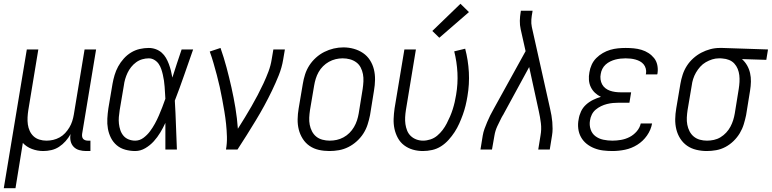

<svg xmlns="http://www.w3.org/2000/svg" viewBox="-44 -792 4088 1017"><path d="M-24 205 98 -530H159L106 -209Q103 -190 102 -170.5Q101 -151 103.5 -133Q106 -115 113.5 -98.5Q121 -82 134 -70Q147 -58 165 -52.5Q183 -47 202 -47Q220 -47 237.5 -51Q255 -55 271.5 -64Q288 -73 301 -87Q314 -101 323.5 -117Q333 -133 338.5 -150Q344 -167 347 -185L404 -530H465L391 -83Q390 -76 391 -69Q392 -62 396 -57Q400 -52 407 -49.5Q414 -47 421 -47H435V8H412Q393 8 375.5 3Q358 -2 346 -14.5Q334 -27 330 -45Q326 -63 330 -82Q319 -62 303.5 -44.5Q288 -27 269 -14.5Q250 -2 228 3Q206 8 185 8Q154 8 125 -3Q96 -14 77 -35L38 205Z M672 8Q646 8 620 1Q594 -6 574.5 -22.5Q555 -39 543.5 -62Q532 -85 527.5 -110.5Q523 -136 524.5 -163.5Q526 -191 530 -218L552 -348Q556 -371 563 -394.5Q570 -418 582 -440Q594 -462 611.5 -481.5Q629 -501 650.5 -514Q672 -527 696 -532.5Q720 -538 744 -538Q763 -538 781 -531.5Q799 -525 812.5 -513Q826 -501 835 -485.5Q844 -470 850.5 -452.5Q857 -435 861.5 -417Q866 -399 869 -381Q881 -418 893 -455.5Q905 -493 918 -530H979Q955 -462 931.5 -394Q908 -326 882 -259Q886 -194 888 -129.5Q890 -65 893 0H832Q832 -35 832 -70.5Q832 -106 832 -141Q820 -115 805 -90Q790 -65 770.5 -43.5Q751 -22 725.5 -7Q700 8 672 8ZM672 -47Q696 -47 716 -62Q736 -77 750.5 -96.5Q765 -116 776.5 -137Q788 -158 797.5 -180Q807 -202 815.5 -224Q824 -246 832 -269Q831 -285 830 -301Q829 -317 828 -333Q827 -349 824.5 -365Q822 -381 818.5 -396.5Q815 -412 810 -426.5Q805 -441 796.5 -453.5Q788 -466 774 -474.5Q760 -483 744 -483Q727 -483 709.5 -478Q692 -473 677 -462Q662 -451 650.5 -436.5Q639 -422 631.5 -406Q624 -390 619 -373Q614 -356 612 -339L590 -209Q587 -190 585.5 -172Q584 -154 586 -136.5Q588 -119 593.5 -102.5Q599 -86 610 -73Q621 -60 637.5 -53.5Q654 -47 672 -47Z M1153 0Q1159 -34 1158 -68Q1157 -102 1153.5 -135.5Q1150 -169 1144.5 -201.5Q1139 -234 1133 -266.5Q1127 -299 1120 -331Q1113 -363 1104.5 -394.5Q1096 -426 1087 -457.5Q1078 -489 1067 -519L1124 -538Q1142 -487 1156 -434.5Q1170 -382 1182 -328.5Q1194 -275 1203 -220.5Q1212 -166 1216 -110Q1235 -140 1253 -169.5Q1271 -199 1288 -228.5Q1305 -258 1321 -288.5Q1337 -319 1351.5 -350Q1366 -381 1378 -413Q1390 -445 1395 -477L1404 -530H1465L1456 -477Q1449 -434 1432.5 -393Q1416 -352 1396.5 -311.5Q1377 -271 1355.5 -231.5Q1334 -192 1310.5 -153.5Q1287 -115 1263 -76.5Q1239 -38 1214 0Z M1701 8Q1672 8 1645 2Q1618 -4 1596 -19Q1574 -34 1559.5 -57Q1545 -80 1538.5 -106Q1532 -132 1532.5 -160.5Q1533 -189 1538 -218L1560 -348Q1564 -373 1572 -398Q1580 -423 1594.5 -445.5Q1609 -468 1629.5 -486.5Q1650 -505 1674 -517Q1698 -529 1723.5 -535Q1749 -541 1775 -541Q1803 -541 1830 -533.5Q1857 -526 1879 -511Q1901 -496 1915.5 -473.5Q1930 -451 1936.5 -424.5Q1943 -398 1942.5 -369.5Q1942 -341 1937 -312L1916 -182Q1911 -157 1903 -132Q1895 -107 1880.5 -84.5Q1866 -62 1845.5 -43.5Q1825 -25 1801 -13Q1777 -1 1751.5 3.5Q1726 8 1701 8ZM1702 -47Q1721 -47 1739.5 -51Q1758 -55 1775.5 -64.5Q1793 -74 1807 -88Q1821 -102 1831 -119Q1841 -136 1847 -154.5Q1853 -173 1856 -191L1877 -321Q1880 -341 1881 -361Q1882 -381 1878.5 -399.5Q1875 -418 1866.5 -434.5Q1858 -451 1843 -462Q1828 -473 1809.5 -478Q1791 -483 1771 -483Q1752 -483 1733.5 -478.5Q1715 -474 1698 -464.5Q1681 -455 1667 -441Q1653 -427 1643.5 -410Q1634 -393 1628.5 -375Q1623 -357 1620 -339L1598 -209Q1595 -189 1594 -169.5Q1593 -150 1596.5 -131.5Q1600 -113 1608.5 -96.5Q1617 -80 1631 -68.5Q1645 -57 1664 -52Q1683 -47 1702 -47Z M2196 8Q2168 8 2142.5 0.5Q2117 -7 2096.5 -22.5Q2076 -38 2063.5 -61Q2051 -84 2045.5 -109.5Q2040 -135 2041 -162.5Q2042 -190 2046 -218L2098 -530H2159L2106 -209Q2103 -190 2102 -171Q2101 -152 2103.5 -134.5Q2106 -117 2112.5 -100.5Q2119 -84 2131.5 -72Q2144 -60 2161 -53.5Q2178 -47 2197 -47Q2216 -47 2236 -53.5Q2256 -60 2272 -73.5Q2288 -87 2300.5 -103.5Q2313 -120 2322.5 -138.5Q2332 -157 2340 -175.5Q2348 -194 2354 -213Q2360 -232 2364.5 -251.5Q2369 -271 2372 -290Q2382 -349 2379 -406.5Q2376 -464 2362 -520L2420 -534Q2436 -473 2439.5 -409.5Q2443 -346 2432 -282Q2428 -257 2422 -232.5Q2416 -208 2407.5 -184.5Q2399 -161 2388.5 -137.5Q2378 -114 2364 -92.5Q2350 -71 2332 -51Q2314 -31 2292 -17Q2270 -3 2245 2.5Q2220 8 2196 8ZM2283 -592 2246 -628 2395 -772 2440 -728Z M2501 0 2513 -74Q2516 -92 2522.5 -110Q2529 -128 2536.5 -145.5Q2544 -163 2552.5 -180.5Q2561 -198 2571 -215L2740 -521L2714 -637Q2709 -659 2709.5 -682Q2710 -705 2714 -728L2715 -735H2777L2776 -728Q2772 -708 2770.5 -688Q2769 -668 2773 -649L2870 -215Q2874 -198 2877 -180.5Q2880 -163 2881.5 -145.5Q2883 -128 2883 -110Q2883 -92 2880 -74L2868 0H2807L2819 -74Q2825 -107 2821 -139.5Q2817 -172 2810 -203L2759 -437L2624 -189Q2623 -187 2622 -185Q2621 -183 2619 -181V-180Q2618 -178 2616.5 -176Q2615 -174 2614 -172V-171L2613 -170Q2601 -147 2590 -123Q2579 -99 2575 -74L2562 0Z M3200 8Q3175 8 3150.5 5Q3126 2 3103.5 -7Q3081 -16 3063 -30.5Q3045 -45 3033.5 -65.5Q3022 -86 3019 -111Q3016 -136 3021 -160Q3024 -181 3033.5 -201.5Q3043 -222 3060 -237.5Q3077 -253 3097.5 -263Q3118 -273 3139 -279Q3122 -287 3108 -300Q3094 -313 3085.5 -330.5Q3077 -348 3075.5 -368.5Q3074 -389 3078 -409Q3081 -429 3090 -449Q3099 -469 3114.5 -484.5Q3130 -500 3149 -511Q3168 -522 3188.5 -528Q3209 -534 3229.5 -536Q3250 -538 3270 -538Q3292 -538 3313 -536Q3334 -534 3354 -528Q3374 -522 3391 -511Q3408 -500 3420.5 -484.5Q3433 -469 3437.5 -448Q3442 -427 3439 -406Q3439 -404 3438.5 -402Q3438 -400 3437 -398H3377Q3377 -399 3377 -400.5Q3377 -402 3378 -403Q3380 -416 3376.5 -429Q3373 -442 3365 -451.5Q3357 -461 3346 -467Q3335 -473 3322.5 -476.5Q3310 -480 3297 -481.5Q3284 -483 3270 -483Q3257 -483 3243 -481.5Q3229 -480 3215.5 -476.5Q3202 -473 3188.5 -466.5Q3175 -460 3164 -450Q3153 -440 3146.5 -427Q3140 -414 3138 -400Q3135 -386 3137 -371.5Q3139 -357 3145.5 -345Q3152 -333 3163 -324.5Q3174 -316 3187 -311.5Q3200 -307 3214.5 -305Q3229 -303 3244 -303H3299L3290 -248H3235Q3219 -248 3203 -246.5Q3187 -245 3171 -241Q3155 -237 3139.5 -229.5Q3124 -222 3111 -211Q3098 -200 3090.5 -184.5Q3083 -169 3081 -153Q3077 -129 3084.5 -106.5Q3092 -84 3110 -70.5Q3128 -57 3151.5 -52Q3175 -47 3200 -47Q3222 -47 3245.5 -51Q3269 -55 3290.5 -66Q3312 -77 3328.5 -96Q3345 -115 3350 -138H3410Q3404 -104 3383 -74Q3362 -44 3331.5 -25Q3301 -6 3267 1Q3233 8 3200 8Z M3700 8Q3672 8 3644.5 1.5Q3617 -5 3595.5 -20Q3574 -35 3559.5 -57.5Q3545 -80 3538.5 -106.5Q3532 -133 3532.5 -161Q3533 -189 3538 -218L3560 -348Q3564 -372 3572 -396.5Q3580 -421 3594 -443Q3608 -465 3628 -483Q3648 -501 3671 -513Q3694 -525 3718.5 -531.5Q3743 -538 3768 -538Q3772 -538 3775.5 -538Q3779 -538 3783 -538L4024 -530L4015 -475L3886 -479Q3902 -465 3913 -446Q3924 -427 3929 -405Q3934 -383 3933.5 -359.5Q3933 -336 3929 -312L3908 -182Q3903 -158 3895.5 -133.5Q3888 -109 3874.5 -86.5Q3861 -64 3841.5 -45Q3822 -26 3798.5 -13.5Q3775 -1 3749.5 3.5Q3724 8 3700 8ZM3701 -47Q3719 -47 3737.5 -51Q3756 -55 3772.5 -65Q3789 -75 3802.5 -89.5Q3816 -104 3825 -121Q3834 -138 3839.5 -155.5Q3845 -173 3848 -191L3869 -321Q3872 -340 3873 -358Q3874 -376 3872 -393.5Q3870 -411 3863.5 -427Q3857 -443 3845.5 -455.5Q3834 -468 3817.5 -474.5Q3801 -481 3784 -482L3774 -483Q3771 -483 3769 -483Q3767 -483 3764 -483Q3746 -483 3728.5 -477.5Q3711 -472 3694.5 -462.5Q3678 -453 3665 -438.5Q3652 -424 3642.5 -407.5Q3633 -391 3627.5 -373.5Q3622 -356 3620 -339L3598 -209Q3595 -189 3594 -169.5Q3593 -150 3596.5 -131.5Q3600 -113 3608.5 -96.5Q3617 -80 3631 -68.5Q3645 -57 3663 -52Q3681 -47 3701 -47Z"/></svg>

Font: Iosevka Curly Light Oblique
Style: Regular
Weight: 300
Italic angle: -9°
Monospace: yes
Designer: Belleve Invis
Foundry: Belleve Invis
Version: Version 11.1.0; ttfautohint (v1.8.3)